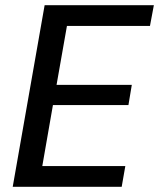

<svg xmlns="http://www.w3.org/2000/svg" viewBox="-20 -720 613 740"><path d="M29 0 152 -700H573L558 -620H238L198 -393H488L475 -315H184L143 -80H463L449 0Z"/></svg>

Font: DM Sans 16pt Medium
Style: Italic
Weight: 500
Italic angle: -10°
Version: Version 4.004;gftools[0.9.30]